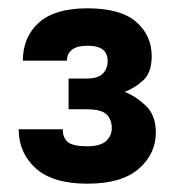

<svg xmlns="http://www.w3.org/2000/svg" viewBox="-20 -811 420 462"><path d="M190 -369Q107 -369 66 -406Q25 -443 25 -500H131Q131 -479 143.5 -469Q156 -459 190 -459Q221 -459 235 -471.5Q249 -484 249 -503Q249 -523 236.5 -535.5Q224 -548 189 -548H145V-622H189Q216 -622 227.5 -634Q239 -646 239 -664Q239 -683 227 -692Q215 -701 190 -701Q166 -701 153.5 -691.5Q141 -682 141 -665H35Q35 -722 73.5 -756.5Q112 -791 190 -791Q270 -791 307.5 -758.5Q345 -726 345 -676Q345 -637 325.5 -618.5Q306 -600 280 -590Q306 -580 330.5 -557Q355 -534 355 -492Q355 -441 314 -405Q273 -369 190 -369Z"/></svg>

Font: Golos Text Medium
Style: Regular
Weight: 500
Designer: A.Korolkova, Vitaly Kuzmin
Foundry: ParaType Ltd
Version: Version 2.004